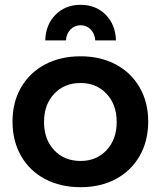

<svg xmlns="http://www.w3.org/2000/svg" viewBox="-20 -773 668 798"><path d="M596 -268Q596 -187 560.5 -125Q525 -63 461.5 -29Q398 5 315 5Q231 5 167 -29Q103 -63 67.5 -125Q32 -187 32 -268Q32 -348 67.5 -409.5Q103 -471 167 -505Q231 -539 315 -539Q398 -539 461.5 -505Q525 -471 560.5 -409.5Q596 -348 596 -268ZM163 -266Q163 -194 205 -149Q247 -104 315 -104Q381 -104 423 -149Q465 -194 465 -266Q465 -338 423 -383Q381 -428 315 -428Q247 -428 205 -383Q163 -338 163 -266ZM168 -605Q170 -671 211 -712Q252 -753 315 -753Q378 -753 419 -712Q460 -671 462 -605H376Q374 -633 357 -650.5Q340 -668 315 -668Q290 -668 273 -650.5Q256 -633 254 -605Z"/></svg>

Font: Gontserrat Medium
Style: Regular
Weight: 500
Designer: Julieta Ulanovsky
Foundry: Julieta Ulanovsky
Version: Version 6.001